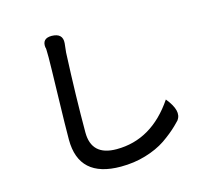

<svg xmlns="http://www.w3.org/2000/svg" viewBox="-117 -926 1233 1122"><g transform="rotate(-15 500.0 -364.5)"><path d="M286 -786Q354 -785 349 -725L343 -670Q331 -404 331 -190Q331 -48 483 -48Q696 -48 835 -254Q906 -167 869 -119Q878 -127 842 -91Q806 -56 754 -20Q702 15 631 36Q561 57 481 57Q227 57 227 -174Q227 -251 232 -439Q237 -628 237 -670Q237 -734 234 -728Q226 -786 286 -786Z"/></g></svg>

Font: Swei Half Moon CJK SC
Style: Medium
Weight: 500
Version: Version 2.071